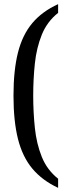

<svg xmlns="http://www.w3.org/2000/svg" viewBox="-20 -778 324 925"><path d="M260 127Q183 91 135.5 34Q88 -23 66.5 -109Q45 -195 45 -317Q45 -439 66.5 -524.5Q88 -610 135.5 -666.5Q183 -723 260 -758V-716Q207 -674 181.5 -611Q156 -548 148 -472.5Q140 -397 140 -317Q140 -238 148 -161.5Q156 -85 181.5 -22Q207 41 260 83Z"/></svg>

Font: Noto Serif Lao ExtraCondensed
Style: Regular
Weight: 400
Width: 2
Designer: Monotype Design Team
Foundry: Monotype Imaging Inc.
Version: Version 2.003; ttfautohint (v1.8.4.7-5d5b)